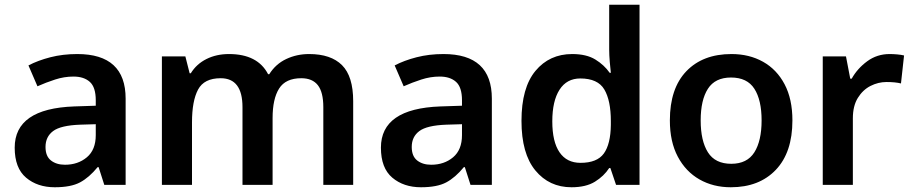

<svg xmlns="http://www.w3.org/2000/svg" viewBox="-20 -780 3847 810"><path d="M306 -552Q510 -552 510 -364V0H420L396 -75H392Q356 -31 317.5 -10.5Q279 10 211 10Q138 10 90 -30.5Q42 -71 42 -157Q42 -322 293 -331L384 -334V-357Q384 -412 359 -434.5Q334 -457 290 -457Q251 -457 212.5 -444.5Q174 -432 138 -416L100 -504Q140 -525 192.5 -538.5Q245 -552 306 -552ZM318 -254Q236 -251 204 -227Q172 -203 172 -160Q172 -121 195 -103Q218 -85 254 -85Q309 -85 346.5 -116.5Q384 -148 384 -210V-256Z M1284 -552Q1376 -552 1423 -505Q1470 -458 1470 -353V0H1344V-328Q1344 -391 1321 -420.5Q1298 -450 1251 -450Q1185 -450 1157.5 -406.5Q1130 -363 1130 -282V0H1003V-328Q1003 -450 911 -450Q841 -450 815.5 -402Q790 -354 790 -264V0H663V-542H762L780 -471H785Q809 -510 851 -531Q893 -552 946 -552Q1067 -552 1111 -467H1116Q1143 -510 1187.5 -531Q1232 -552 1284 -552Z M1851 -552Q2055 -552 2055 -364V0H1965L1941 -75H1937Q1901 -31 1862.5 -10.5Q1824 10 1756 10Q1683 10 1635 -30.5Q1587 -71 1587 -157Q1587 -322 1838 -331L1929 -334V-357Q1929 -412 1904 -434.5Q1879 -457 1835 -457Q1796 -457 1757.5 -444.5Q1719 -432 1683 -416L1645 -504Q1685 -525 1737.5 -538.5Q1790 -552 1851 -552ZM1863 -254Q1781 -251 1749 -227Q1717 -203 1717 -160Q1717 -121 1740 -103Q1763 -85 1799 -85Q1854 -85 1891.5 -116.5Q1929 -148 1929 -210V-256Z M2391 10Q2297 10 2238.5 -61Q2180 -132 2180 -270Q2180 -410 2239 -481Q2298 -552 2394 -552Q2454 -552 2491.5 -529Q2529 -506 2552 -473H2557Q2555 -489 2552.5 -518.5Q2550 -548 2550 -571V-760H2678V0H2579L2555 -71H2550Q2528 -37 2490 -13.5Q2452 10 2391 10ZM2429 -93Q2499 -93 2527.5 -132.5Q2556 -172 2557 -253V-269Q2557 -356 2529.5 -402.5Q2502 -449 2428 -449Q2371 -449 2340.5 -401.5Q2310 -354 2310 -268Q2310 -182 2340.5 -137.5Q2371 -93 2429 -93Z M3323 -272Q3323 -137 3253 -63.5Q3183 10 3063 10Q2989 10 2931 -23Q2873 -56 2839.5 -119Q2806 -182 2806 -272Q2806 -407 2875.5 -479.5Q2945 -552 3066 -552Q3141 -552 3199 -519.5Q3257 -487 3290 -424.5Q3323 -362 3323 -272ZM2936 -272Q2936 -186 2966.5 -137.5Q2997 -89 3065 -89Q3132 -89 3162.5 -137.5Q3193 -186 3193 -272Q3193 -358 3162.5 -405.5Q3132 -453 3064 -453Q2997 -453 2966.5 -405.5Q2936 -358 2936 -272Z M3733 -552Q3748 -552 3765 -550.5Q3782 -549 3794 -546L3781 -428Q3769 -431 3753.5 -432.5Q3738 -434 3720 -434Q3685 -434 3652.5 -417.5Q3620 -401 3599 -367Q3578 -333 3578 -281V0H3451V-542H3549L3567 -448H3573Q3597 -491 3638.5 -521.5Q3680 -552 3733 -552Z"/></svg>

Font: Noto Sans Lao Looped SemiBold
Style: Regular
Weight: 600
Designer: Mark Frömberg, Ben Mitchell
Foundry: The Fontpad Ltd
Version: Version 1.002; ttfautohint (v1.8.4.7-5d5b)